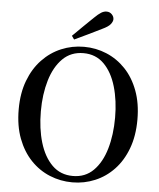

<svg xmlns="http://www.w3.org/2000/svg" viewBox="-63 -1017 903 1088"><g transform="rotate(5 388.5 -472.5)"><path d="M314.9 -809.1Q344.2 -838.4 373.5 -866.9Q402.8 -895.5 429.2 -920.9Q453.1 -944.3 468.5 -953.6Q483.9 -962.9 499 -962.9Q517.1 -962.9 529.1 -950.4Q541 -938 541 -922.9Q541 -909.7 528.8 -894.3Q516.6 -878.9 481.9 -862.8Q444.3 -844.2 406.2 -825.7Q368.2 -807.1 329.1 -789.1ZM389.2 18.1Q321.3 18.1 260.3 -7.1Q199.2 -32.2 152.1 -81.5Q105 -130.9 77.9 -202.6Q50.8 -274.4 50.8 -368.2Q50.8 -460 77.9 -531.5Q105 -603 152.1 -652.3Q199.2 -701.7 260.3 -727.3Q321.3 -752.9 389.2 -752.9Q457 -752.9 517.8 -727.5Q578.6 -702.1 625.5 -653.1Q672.4 -604 699.2 -532.2Q726.1 -460.4 726.1 -368.2Q726.1 -275.4 699.2 -203.6Q672.4 -131.8 625.7 -82.5Q579.1 -33.2 518.1 -7.6Q457 18.1 389.2 18.1ZM389.2 -18.1Q459.5 -18.1 506.1 -64.7Q552.7 -111.3 575.9 -190.7Q599.1 -270 599.1 -368.2Q599.1 -464.8 575.9 -544.2Q552.7 -623.5 506.1 -670.2Q459.5 -716.8 389.2 -716.8Q318.4 -716.8 271.2 -670.2Q224.1 -623.5 200.4 -544.2Q176.8 -464.8 176.8 -368.2Q176.8 -270 200.4 -190.7Q224.1 -111.3 271.2 -64.7Q318.4 -18.1 389.2 -18.1Z"/></g></svg>

Font: Source Han Serif TW SemiBold
Style: Regular
Weight: 600
Designer: Ryoko NISHIZUKA Ë•øÂ°öÊ∂ºÂ≠ê (kana & ideographs); Frank Grie√ühammer (Latin, Greek & Cyrillic); Wenlong ZHANG Âº†ÊñáÈæô 
Foundry: Adobe
Version: Version 2.003;hotconv 1.1.1;makeotfexe 2.6.0